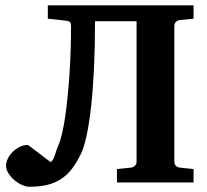

<svg xmlns="http://www.w3.org/2000/svg" viewBox="-20 -691 784 727"><path d="M422.9 0V-50.8L475.1 -56.2Q483.4 -57.1 490.2 -62.7Q497.1 -68.4 497.1 -78.1V-610.8H339.8Q339.8 -513.7 335.9 -432.6Q332 -351.6 325 -288.1Q317.9 -224.6 308.3 -179.7Q298.8 -134.8 287.1 -109.9Q271 -76.2 252.7 -52.2Q234.4 -28.3 211.2 -13.2Q188 2 158.9 9Q129.9 16.1 91.8 16.1Q77.6 16.1 62 8.8Q46.4 1.5 33.2 -10Q20 -21.5 11.5 -35.6Q2.9 -49.8 2.9 -64Q2.9 -76.2 9.5 -90.1Q16.1 -104 27.6 -115.5Q39.1 -127 54 -134.5Q68.8 -142.1 85.9 -142.1L171.9 -77.1Q176.8 -80.1 180.7 -87.2Q184.6 -94.2 187.7 -103.5Q190.9 -112.8 194.3 -123.3Q197.8 -133.8 202.1 -143.1Q209 -159.2 215.3 -186.5Q221.7 -213.9 226.8 -249.3Q231.9 -284.7 236.1 -326.2Q240.2 -367.7 243.2 -412.1Q246.1 -456.5 247.6 -502.4Q249 -548.3 249 -592.8Q249 -602.5 245.1 -606.9Q241.2 -611.3 229 -612.8L161.1 -620.1V-670.9H712.9V-620.1L662.1 -615.2Q652.8 -614.3 646.5 -608.4Q640.1 -602.5 640.1 -592.8V-78.1Q640.1 -68.4 646.5 -62.7Q652.8 -57.1 662.1 -56.2L712.9 -50.8V0Z"/></svg>

Font: Charis SIL Cyr
Style: Bold
Weight: 700
Foundry: SIL International
Version: Version 5.000